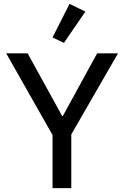

<svg xmlns="http://www.w3.org/2000/svg" viewBox="-20 -974 643 994"><path d="M252 0V-275L12 -698H123L302 -373H305L483 -698H591L349 -278V0ZM311 -752 252 -780 340 -954 422 -914Z"/></svg>

Font: IBM Plex Sans Thai Text
Style: Regular
Weight: 450
Designer: Mike Abbink, Paul van der Laan, Pieter van Rosmalen, Ben Mitchell, Mark Frömberg
Foundry: Bold Monday
Version: Version 1.1